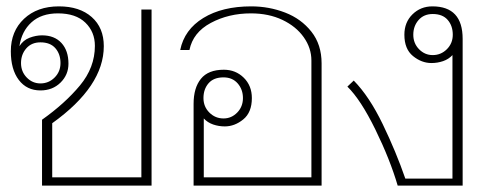

<svg xmlns="http://www.w3.org/2000/svg" viewBox="-20 -583 1539 603"><path d="M112 -207Q184 -258 231 -314.5Q278 -371 278 -439Q278 -483 248 -512Q218 -541 162 -541Q110 -541 79 -513Q48 -485 41 -438Q53 -457 73 -464.5Q93 -472 112 -472Q151 -472 173 -448Q195 -424 195 -383Q195 -348 170 -323.5Q145 -299 107 -299Q64 -299 39 -332Q14 -365 14 -422Q14 -485 55.5 -524Q97 -563 165 -563Q230 -563 268 -529.5Q306 -496 306 -438Q306 -312 144 -196V-26H424V-553H456V0H112ZM170 -385Q170 -413 154 -431.5Q138 -450 107 -450Q79 -450 62.5 -431Q46 -412 46 -385Q46 -358 64 -339.5Q82 -321 107 -321Q133 -321 151.5 -339.5Q170 -358 170 -385Z M588 -257Q588 -307 611 -335.5Q634 -364 683 -364Q720 -364 745.5 -339Q771 -314 771 -275Q771 -230 744 -208Q717 -186 686 -186Q667 -186 649.5 -192Q632 -198 620 -211V-26H958V-393Q958 -432 934 -466Q910 -500 867 -520.5Q824 -541 768 -541Q698 -541 642 -511Q586 -481 575 -426H546Q559 -490 618.5 -526.5Q678 -563 769 -563Q825 -563 875.5 -543.5Q926 -524 958 -483.5Q990 -443 990 -384V0H588ZM743 -275Q743 -302 726.5 -321Q710 -340 682 -340Q651 -340 635 -321.5Q619 -303 619 -275Q619 -248 637.5 -229.5Q656 -211 682 -211Q707 -211 725 -229.5Q743 -248 743 -275Z M1071 -311 1091 -330Q1140 -280 1182 -193Q1224 -106 1253 -22H1401V-410Q1389 -397 1371.5 -391Q1354 -385 1335 -385Q1304 -385 1277 -407Q1250 -429 1250 -474Q1250 -513 1275.5 -538Q1301 -563 1338 -563Q1433 -563 1433 -461V0H1229Q1205 -82 1159 -176Q1113 -270 1071 -311ZM1402 -474Q1402 -502 1386 -520.5Q1370 -539 1339 -539Q1311 -539 1294.5 -520Q1278 -501 1278 -474Q1278 -447 1296 -428.5Q1314 -410 1339 -410Q1365 -410 1383.5 -428.5Q1402 -447 1402 -474Z"/></svg>

Font: Taviraj Thin
Style: Regular
Weight: 250
Designer: Katatrad Team
Foundry: CadsonDemak
Version: Version 1.001